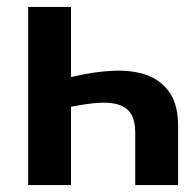

<svg xmlns="http://www.w3.org/2000/svg" viewBox="-20 -533 563 553"><path d="M61 -513H184.5V-311Q250.5 -327 307 -329.2Q363.5 -331.5 404.8 -316Q446 -300.5 469.5 -265Q493 -229.5 493 -170.5V0H369.5V-151.5Q369.5 -183 359 -202.2Q348.5 -221.5 326.2 -230Q304 -238.5 269 -237Q234 -235.5 184.5 -225.5V0H61Z"/></svg>

Font: Lato
Style: Bold
Weight: 700
Designer: Lukasz Dziedzic
Foundry: tyPoland Lukasz Dziedzic
Version: Version 2.007; 2014-02-27